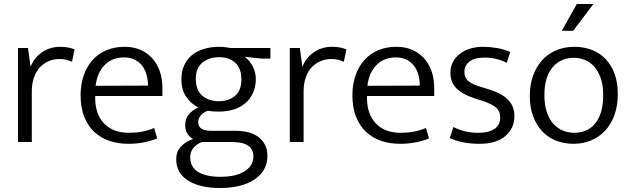

<svg xmlns="http://www.w3.org/2000/svg" viewBox="-20 -710 3148 960"><path d="M70 0V-470H120L133 -376Q150 -421 190 -448.5Q230 -476 281 -476Q306 -476 324 -472Q342 -468 353 -463L340 -401Q328 -407 313 -411Q298 -415 278 -415Q249 -415 224 -404.5Q199 -394 180 -374Q161 -354 150 -323Q139 -292 139 -252V0Z M792 -230H456V-221Q456 -138 501 -92Q546 -46 624 -46Q659 -46 689 -51.5Q719 -57 751 -70L766 -18Q738 -6 700.5 1.5Q663 9 621 9Q572 9 529 -5Q486 -19 453.5 -48.5Q421 -78 402 -124Q383 -170 383 -234Q383 -289 399 -334Q415 -379 443.5 -410.5Q472 -442 512.5 -459Q553 -476 603 -476Q646 -476 680.5 -461.5Q715 -447 740 -420Q765 -393 778.5 -355Q792 -317 792 -271ZM720 -282Q720 -310 713 -335.5Q706 -361 691.5 -380.5Q677 -400 654 -411.5Q631 -423 599 -423Q541 -423 503.5 -385Q466 -347 458 -281Z M887 -314Q887 -353 901 -383.5Q915 -414 940 -434.5Q965 -455 1000 -465.5Q1035 -476 1076 -476Q1093 -476 1106.5 -474Q1120 -472 1133 -470H1332V-417H1288L1204 -426Q1229 -407 1244 -377.5Q1259 -348 1259 -315Q1259 -276 1245 -245.5Q1231 -215 1206.5 -194Q1182 -173 1148 -162.5Q1114 -152 1074 -152Q1060 -152 1046.5 -153Q1033 -154 1019 -156Q996 -148 983.5 -132.5Q971 -117 971 -100Q971 -76 988.5 -66Q1006 -56 1034 -56H1157Q1235 -56 1276 -22Q1317 12 1317 69Q1317 144 1253 187Q1189 230 1079 230Q979 230 920 192.5Q861 155 861 86Q861 49 883.5 24Q906 -1 945 -15Q927 -26 916.5 -42.5Q906 -59 906 -85Q906 -117 924.5 -138.5Q943 -160 972 -173Q936 -190 911.5 -225Q887 -260 887 -314ZM989 0Q962 11 946.5 30.5Q931 50 931 76Q931 125 970.5 149.5Q1010 174 1082 174Q1126 174 1157.5 165.5Q1189 157 1209 142.5Q1229 128 1238 110Q1247 92 1247 74Q1247 52 1238.5 37.5Q1230 23 1214.5 14.5Q1199 6 1178 3Q1157 0 1132 0ZM1187 -312Q1187 -368 1156.5 -396Q1126 -424 1076 -424Q1025 -424 992 -397Q959 -370 959 -316Q959 -259 991.5 -231.5Q1024 -204 1074 -204Q1124 -204 1155.5 -231Q1187 -258 1187 -312Z M1429 0V-470H1479L1492 -376Q1509 -421 1549 -448.5Q1589 -476 1640 -476Q1665 -476 1683 -472Q1701 -468 1712 -463L1699 -401Q1687 -407 1672 -411Q1657 -415 1637 -415Q1608 -415 1583 -404.5Q1558 -394 1539 -374Q1520 -354 1509 -323Q1498 -292 1498 -252V0Z M2151 -230H1815V-221Q1815 -138 1860 -92Q1905 -46 1983 -46Q2018 -46 2048 -51.5Q2078 -57 2110 -70L2125 -18Q2097 -6 2059.5 1.5Q2022 9 1980 9Q1931 9 1888 -5Q1845 -19 1812.5 -48.5Q1780 -78 1761 -124Q1742 -170 1742 -234Q1742 -289 1758 -334Q1774 -379 1802.5 -410.5Q1831 -442 1871.5 -459Q1912 -476 1962 -476Q2005 -476 2039.5 -461.5Q2074 -447 2099 -420Q2124 -393 2137.5 -355Q2151 -317 2151 -271ZM2079 -282Q2079 -310 2072 -335.5Q2065 -361 2050.5 -380.5Q2036 -400 2013 -411.5Q1990 -423 1958 -423Q1900 -423 1862.5 -385Q1825 -347 1817 -281Z M2514 -396Q2485 -410 2458.5 -416Q2432 -422 2403 -422Q2352 -422 2327 -402Q2302 -382 2302 -350Q2302 -321 2321.5 -304.5Q2341 -288 2395 -272L2425 -263Q2487 -244 2519.5 -212Q2552 -180 2552 -129Q2552 -69 2507 -30Q2462 9 2378 9Q2333 9 2295 1.5Q2257 -6 2229 -20L2247 -75Q2274 -61 2305 -53.5Q2336 -46 2373 -46Q2424 -46 2452.5 -65.5Q2481 -85 2481 -123Q2481 -155 2458.5 -173.5Q2436 -192 2386 -208L2354 -218Q2292 -238 2262 -268.5Q2232 -299 2232 -346Q2232 -375 2244 -399Q2256 -423 2278 -440Q2300 -457 2329.5 -466.5Q2359 -476 2395 -476Q2428 -476 2464 -470Q2500 -464 2531 -450Z M3069 -240Q3069 -181 3052 -134.5Q3035 -88 3005 -56Q2975 -24 2934.5 -7.5Q2894 9 2848 9Q2801 9 2761 -6.5Q2721 -22 2692 -52.5Q2663 -83 2646 -127.5Q2629 -172 2629 -230Q2629 -289 2646.5 -335Q2664 -381 2694 -412.5Q2724 -444 2764.5 -460Q2805 -476 2852 -476Q2898 -476 2938 -461Q2978 -446 3007 -416Q3036 -386 3052.5 -342Q3069 -298 3069 -240ZM2996 -235Q2996 -284 2983.5 -319.5Q2971 -355 2950.5 -377.5Q2930 -400 2903.5 -410.5Q2877 -421 2849 -421Q2821 -421 2794.5 -411Q2768 -401 2747.5 -379Q2727 -357 2714.5 -321.5Q2702 -286 2702 -235Q2702 -184 2714.5 -148Q2727 -112 2748 -89.5Q2769 -67 2796 -56.5Q2823 -46 2851 -46Q2879 -46 2905 -55.5Q2931 -65 2951.5 -87.5Q2972 -110 2984 -146Q2996 -182 2996 -235ZM2846 -556H2789L2864 -690H2947Z"/></svg>

Font: Ek Mukta Light
Style: Regular
Weight: 300
Designer: Girish Dalvi and Yashodeep Gholap
Foundry: Ek Type
Version: Version 2.538;PS 1.002;hotconv 16.6.51;makeotf.lib2.5.65220;